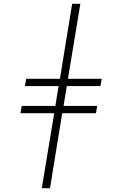

<svg xmlns="http://www.w3.org/2000/svg" viewBox="-20 -843 640 1006"><path d="M199 143 264 -250H87L94 -288H270L287 -392H111L117 -430H294L358 -823H401L336 -430H513L506 -392H330L313 -288H489L483 -250H306L242 143Z"/></svg>

Font: Iosevka Etoile XLtObl
Style: Regular
Weight: 200
Italic angle: -9°
Designer: Belleve Invis
Foundry: Belleve Invis
Version: Version 15.5.2; ttfautohint (v1.8.4)